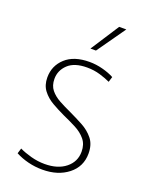

<svg xmlns="http://www.w3.org/2000/svg" viewBox="-140 -800 682 883"><g transform="rotate(20 201.5 -359.0)"><path d="M179 10Q143 10 109 1.5Q75 -7 47 -22L55 -48Q80 -36 113 -27Q146 -18 180 -18Q244 -18 282.5 -49Q321 -80 321 -129Q321 -165 301.5 -188.5Q282 -212 251 -228Q220 -244 186 -259Q154 -274 124.5 -291Q95 -308 75.5 -333.5Q56 -359 56 -397Q56 -454 97.5 -492Q139 -530 215 -530Q247 -530 279.5 -521.5Q312 -513 336 -500L328 -474Q307 -484 277 -493Q247 -502 213 -502Q151 -502 120 -472.5Q89 -443 89 -402Q89 -369 106 -348Q123 -327 150.5 -312Q178 -297 209 -283Q243 -267 276.5 -249Q310 -231 332 -203.5Q354 -176 354 -132Q354 -68 304.5 -29Q255 10 179 10ZM197 -589 287 -728H322L224 -589Z"/></g></svg>

Font: Murecho ExtraLight
Style: Regular
Weight: 200
Designer: Neil Summerour
Foundry: Positype
Version: Version 1.010; ttfautohint (v1.8.3)